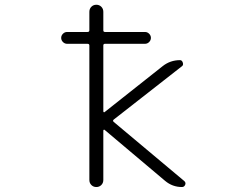

<svg xmlns="http://www.w3.org/2000/svg" viewBox="-20 -793 1040 792"><path d="M256.8 -612.3Q247.1 -612.3 239.7 -619.6Q232.4 -627 232.4 -636.7Q232.4 -646.5 239.7 -653.8Q247.1 -661.1 256.8 -661.1H340.8Q348.6 -661.1 348.6 -668V-744.1Q348.6 -756.8 356.9 -765.1Q365.2 -773.4 377.4 -773.4Q389.6 -773.4 397.9 -765.1Q406.2 -756.8 406.2 -744.1V-668Q406.2 -661.1 413.1 -661.1H578.1Q587.9 -661.1 595.2 -653.8Q602.5 -646.5 602.5 -636.7Q602.5 -627 595.2 -619.6Q587.9 -612.3 578.1 -612.3H413.1Q406.2 -612.3 406.2 -605.5V-334Q406.2 -331.1 408.2 -330.1Q410.2 -329.1 412.1 -331.1L651.4 -520.5Q682.6 -544.9 722.7 -544.9Q730.5 -544.9 733.9 -535.2Q737.3 -525.4 731.4 -520.5L449.2 -299.8Q443.4 -294.9 449.2 -290L739.3 -46.9Q745.1 -42 745.1 -36.1Q745.1 -34.2 744.1 -31.2Q740.2 -21.5 730.5 -21.5Q691.4 -21.5 661.1 -46.9L412.1 -256.8Q410.2 -258.8 408.2 -257.8Q406.2 -256.8 406.2 -253.9V-50.8Q406.2 -38.1 397.9 -29.8Q389.6 -21.5 377.4 -21.5Q365.2 -21.5 356.9 -29.8Q348.6 -38.1 348.6 -50.8V-605.5Q348.6 -612.3 340.8 -612.3Z"/></svg>

Font: Rounded Mgen+ 1mn light
Style: Regular
Weight: 200
Designer: [Source Han Sans]
Ryoko NISHIZUKA  (kana & ideographs); Paul D. Hunt (Latin, Greek & Cyrillic); Wenlong ZHANG  (bopomofo
Version: Version 1.059.20150602